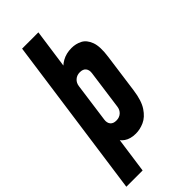

<svg xmlns="http://www.w3.org/2000/svg" viewBox="-293 -806 1042 1042"><g transform="rotate(-45 227.5 -285.0)"><path d="M-4 180 126 -750H251L211 -466L193 -495Q213.5 -527.5 245.2 -545.2Q277 -563 318 -563Q350.5 -563 378.5 -548.8Q406.5 -534.5 420.8 -496.5Q435 -458.5 425 -388L394 -162Q384.5 -91.5 359.2 -53.8Q334 -16 301.5 -1.5Q269 13 237 13Q196 13 169.8 -5Q143.5 -23 132 -55L158 -84L121 180ZM212 -112Q235.5 -112 250.8 -125.8Q266 -139.5 269 -162L300 -388Q303 -410.5 292 -424.2Q281 -438 257 -438Q234 -438 218.5 -424.2Q203 -410.5 200 -388L169 -162Q166 -139.5 177 -125.8Q188 -112 212 -112Z"/></g></svg>

Font: Mohave Light
Style: Bold Italic
Weight: 700
Italic angle: -8°
Version: Version 2.003